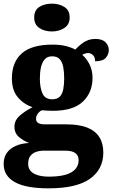

<svg xmlns="http://www.w3.org/2000/svg" viewBox="-27 -794 616 1050"><path d="M238 236Q115 236 54 202Q-7 168 -7 102Q-7 68 9.5 43.5Q26 19 57.5 4.5Q89 -10 132 -12Q103 -23 77.5 -44Q52 -65 52 -101Q52 -135 79.5 -160Q107 -185 151 -208Q104 -223 71 -261.5Q38 -300 38 -365Q38 -454 92 -502Q146 -550 261 -550Q299 -550 329.5 -543Q360 -536 385 -523Q402 -541 418.5 -554Q435 -567 453.5 -574Q472 -581 496 -581Q532 -581 550 -563Q568 -545 568 -521Q568 -497 552 -478Q536 -459 493 -459Q493 -483 480.5 -493.5Q468 -504 456 -504Q447 -504 438 -501Q429 -498 423 -494Q447 -473 463 -441Q479 -409 479 -368Q479 -289 426.5 -238.5Q374 -188 261 -188Q251 -188 231.5 -189Q212 -190 203 -191Q191 -187 180.5 -173.5Q170 -160 170 -144Q170 -128 183 -121Q196 -114 215 -114H335Q405 -114 449.5 -96.5Q494 -79 516 -44.5Q538 -10 538 40Q538 132 464.5 184Q391 236 238 236ZM240 172Q294 172 330 162Q366 152 384.5 131.5Q403 111 403 82Q403 57 385.5 43.5Q368 30 330 30H207Q191 30 172 36Q153 42 140 57.5Q127 73 127 102Q127 126 141 141.5Q155 157 181 164.5Q207 172 240 172ZM259 -251Q286 -251 300 -265.5Q314 -280 319 -306Q324 -332 324 -365Q324 -399 319 -426.5Q314 -454 300 -470Q286 -486 258 -486Q232 -486 217.5 -469.5Q203 -453 197 -425.5Q191 -398 191 -364Q191 -316 205 -283.5Q219 -251 259 -251ZM257 -622Q216 -622 188 -641Q160 -660 160 -698Q160 -738 188 -756Q216 -774 257 -774Q296 -774 325 -756Q354 -738 354 -698Q354 -660 325 -641Q296 -622 257 -622Z"/></svg>

Font: Noto Serif Armenian ExtraBold
Style: Regular
Weight: 800
Version: Version 2.007